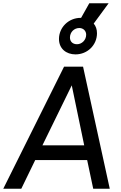

<svg xmlns="http://www.w3.org/2000/svg" viewBox="-47 -1152 739 1172"><path d="M-27 0H83L168 -175H485L522 0H623L460 -745H344ZM212 -265 391 -631 467 -265ZM313 -914C313 -855 357 -820 414 -820C487 -820 545 -877 545 -949C545 -973 538 -993 525 -1008L616 -1132H498L448 -1043H445C372 -1043 313 -985 313 -914ZM380 -923C380 -955 405 -981 437 -981C461 -981 479 -964 479 -940C479 -908 453 -882 423 -882C397 -882 380 -898 380 -923Z"/></svg>

Font: Mluvka Medium
Style: Italic
Weight: 500
Italic angle: -8°
Designer: Modified by Jiří Krblich, Original typeface by Gumpita Rahayu
Foundry: Gumpita Rahayu & Jiří Krblich
Version: Version 2.000;Glyphs 3.1.1 (3134)